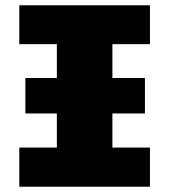

<svg xmlns="http://www.w3.org/2000/svg" viewBox="-20 -706 640 726"><path d="M76 -411H195V-539H53V-686H547V-539H405V-411H528V-277H405V-148H547V0H53V-148H195V-277H76Z"/></svg>

Font: Chivo Mono Medium Black
Style: Regular
Weight: 900
Monospace: yes
Version: Version 1.008